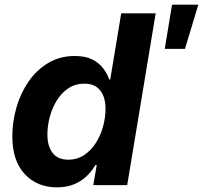

<svg xmlns="http://www.w3.org/2000/svg" viewBox="-20 -784 860 813"><path d="M221.2 9.3Q136.7 9.3 84.5 -47.1Q32.2 -103.5 32.2 -206.5Q32.2 -269 49.8 -329.6Q67.4 -390.1 101.3 -439.2Q135.3 -488.3 184.6 -517.6Q233.9 -546.9 296.9 -546.9Q342.3 -546.9 371.6 -531.7Q400.9 -516.6 417.7 -493.7Q434.6 -470.7 442.4 -447.3H446.8L493.2 -727.5H639.2L518.6 0H375L389.6 -85H383.8Q368.7 -58.6 346.2 -37.4Q323.7 -16.1 292.7 -3.4Q261.7 9.3 221.2 9.3ZM268.6 -107.9Q307.1 -107.9 336.4 -127.4Q365.7 -147 386 -179Q406.2 -210.9 416.5 -248.8Q426.8 -286.6 426.8 -323.2Q426.8 -373 404.1 -401.4Q381.3 -429.7 337.4 -429.7Q298.8 -429.7 269.5 -410.2Q240.2 -390.6 220.5 -358.6Q200.7 -326.7 190.7 -288.8Q180.7 -251 180.7 -214.4Q180.7 -165.5 202.6 -136.7Q224.6 -107.9 268.6 -107.9ZM677.7 -577.1 708.5 -764.2H819.8L763.2 -577.1Z"/></svg>

Font: Inter 18pt
Style: Bold Italic
Weight: 700
Italic angle: -9.3988°
Designer: Rasmus Andersson
Foundry: rsms
Version: Version 4.001;git-66647c0bb